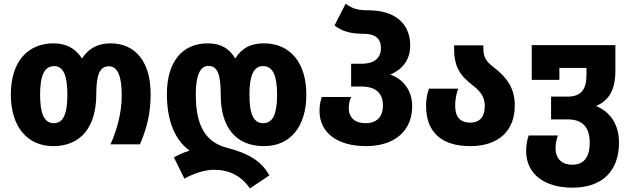

<svg xmlns="http://www.w3.org/2000/svg" viewBox="-20 -799 3473 1063"><path d="M275 10C425 10 513 -93 513 -276C513 -385 532 -432 583 -432C630 -432 654 -380 654 -273C654 -176 629 -84 592 0H755C795 -94 814 -174 814 -279C814 -453 733 -559 591 -559C520 -559 468 -528 436 -478H432C398 -530 347 -559 277 -559C130 -559 40 -454 40 -276C40 -95 133 10 275 10ZM278 -117C225 -117 202 -169 202 -275C202 -382 226 -433 280 -433C330 -433 353 -382 353 -276C353 -165 329 -117 278 -117Z M1364 244 1471 172C1429 95 1360 51 1239 20C1120 -11 1064 -98 1064 -277C1064 -380 1087 -434 1134 -434C1186 -434 1202 -384 1202 -274C1202 -92 1287 10 1442 10C1588 10 1676 -99 1676 -275C1676 -450 1589 -559 1440 -559C1370 -559 1318 -533 1284 -477H1281C1250 -531 1200 -559 1131 -559C984 -559 904 -451 904 -278C904 -133 947 -24 1030 35C997 44 964 60 943 73L1001 190C1046 165 1108 141 1164 141C1251 141 1315 175 1364 244ZM1437 -117C1384 -117 1361 -167 1361 -275C1361 -381 1384 -433 1437 -433C1491 -433 1514 -380 1514 -275C1514 -169 1492 -117 1437 -117Z M2006 10C2167 10 2262 -76 2262 -211C2262 -294 2217 -359 2141 -386C2210 -416 2251 -469 2251 -547C2251 -673 2162 -741 2022 -742C1966 -742 1931 -749 1894 -779L1832 -658C1877 -623 1925 -612 1995 -612C2057 -611 2089 -587 2089 -533C2089 -476 2050 -446 1983 -446H1924V-320H1980C2060 -320 2100 -284 2100 -215C2100 -151 2065 -117 2004 -117C1947 -117 1911 -146 1911 -200C1911 -221 1914 -240 1924 -262H1762C1753 -239 1749 -212 1749 -184C1749 -65 1847 10 2006 10Z M2584 10C2738 10 2830 -73 2830 -214C2830 -309 2790 -368 2708 -431C2671 -459 2656 -485 2656 -533V-548H2494V-535C2494 -433 2522 -384 2598 -326C2646 -289 2664 -257 2664 -211C2664 -151 2634 -120 2584 -120C2528 -120 2500 -151 2500 -214C2500 -246 2506 -281 2517 -308H2355C2344 -279 2339 -246 2339 -213C2339 -72 2419 10 2584 10Z M3150 240C3313 240 3407 149 3407 -9C3407 -112 3357 -181 3280 -212C3352 -243 3387 -302 3387 -407V-549H2924V-357H3077V-423H3227V-385C3227 -302 3196 -264 3121 -264H3031V-138H3123C3204 -138 3245 -96 3245 -9C3245 74 3210 113 3149 113C3092 113 3056 81 3056 23C3056 -2 3059 -23 3069 -49H2907C2898 -25 2893 8 2893 37C2893 164 2993 240 3150 240Z"/></svg>

Font: Noto Sans Georgian SemiCondensed Extra
Style: Regular
Weight: 800
Width: 4
Designer: Monotype Design Team
Foundry: Monotype Imaging Inc.
Version: Version 1.901